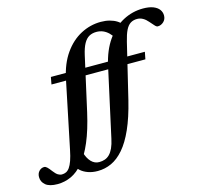

<svg xmlns="http://www.w3.org/2000/svg" viewBox="-325 -860 1342 1272"><g transform="rotate(-15 346.5 -224.0)"><path d="M700.7 -432.5 691.1 -383.1H47L56.1 -432.5ZM148.9 -392.6Q169.9 -494.3 218.1 -562.6Q266.3 -630.9 331.7 -665.2Q397 -699.5 469.3 -699.5Q502.5 -699.5 529.8 -692.1Q557.1 -684.8 577.1 -672.3Q597.1 -659.8 607.7 -644.1L536.8 -569.2Q523.5 -592.3 506.5 -608.7Q489.6 -625.1 469.2 -633.9Q448.7 -642.7 423.9 -642.7Q395.5 -642.7 374 -630.7Q352.5 -618.7 336.9 -590.5Q321.3 -562.4 310.3 -513.7L227.8 -144.8Q201.3 -28 167.7 50.8Q134.2 129.7 94.5 176.9Q54.8 224.1 9.9 244.6Q-34.9 265 -83.5 265Q-139 265 -165.3 243.2Q-191.6 221.3 -191.6 188.4Q-191.6 163.6 -176.8 147.9Q-161.9 132.2 -141.4 132.2Q-132.4 132.2 -122.1 141.8Q-111.8 151.3 -95.9 172.8Q-79.7 194.2 -66.3 202.3Q-52.9 210.4 -39.8 210.4Q-24.3 210.4 -11 204.2Q2.4 198 13.7 182.1Q25 166.2 35 138.2Q45 110.1 53.7 66.8ZM441.2 -405.8Q463.6 -507.2 511.6 -575.5Q559.7 -643.8 624.5 -678.3Q689.3 -712.7 762.1 -712.7Q804.4 -712.7 831.8 -701.9Q859.3 -691 872.5 -672.9Q885.7 -654.7 885.7 -632.5Q885.7 -606.1 867.9 -589.5Q850.1 -572.8 827.3 -572.8Q818.5 -572.8 807.4 -585.5Q796.4 -598.1 780 -616.4Q764.1 -635.3 745.7 -645.6Q727.2 -655.9 706.6 -655.9Q680.4 -655.9 661.4 -643.9Q642.3 -631.9 628.3 -603.8Q614.4 -575.6 602.7 -527L512.1 -150.1Q484.5 -37.8 450.1 39.1Q415.8 116 375.6 162.3Q335.5 208.7 290.4 229.4Q245.4 250 196 250Q158.9 250 129.3 239.3Q99.6 228.7 79.7 210.7Q59.8 192.7 50.6 171.7L130.4 103.8Q142.7 147.2 165.8 171.3Q188.9 195.4 220.3 195.4Q241.2 195.4 259.3 189.1Q277.3 182.9 292 168.1Q306.7 153.2 318.2 128.4Q329.6 103.5 337.4 66.8Z"/></g></svg>

Font: Newsreader Text
Style: Italic
Weight: 400
Italic angle: -17°
Designer: Hugues Gentile
Foundry: Production Type
Version: Version 1.001